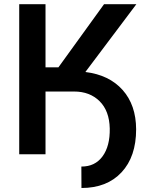

<svg xmlns="http://www.w3.org/2000/svg" viewBox="-20 -748 730 931"><path d="M73.2 0V-727.5H200.7V-421.4H263.2L484.4 -727.5H641.1L394 -398.9Q509.3 -384.8 574.5 -311.8Q639.6 -238.8 640.1 -121.1Q640.1 11.7 569.3 87.6Q498.5 163.6 375 163.6L374.5 59.6Q440.4 60.1 477.1 10.3Q513.7 -39.6 512.2 -125Q510.3 -210.4 462.9 -257.3Q415.5 -304.2 339.4 -304.2H200.7V0Z"/></svg>

Font: Inter SemiBold
Style: Regular
Weight: 600
Designer: Rasmus Andersson
Foundry: rsms
Version: Version 4.001;git-9221beed3